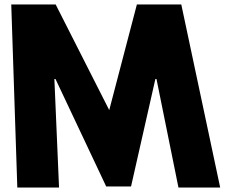

<svg xmlns="http://www.w3.org/2000/svg" viewBox="-20 -845 1070 865"><path d="M784 0H972L796.7 -825H596.7L472.1 -349L230.7 -825H30.7L58 0H246L225 -489H230L458.4 -5H570.4L680 -489H685Z"/></svg>

Font: Hussar
Style: BdOpOblOne
Weight: 700
Foundry: Cannot Into Space Fonts
Version: Version 2.00